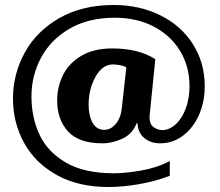

<svg xmlns="http://www.w3.org/2000/svg" viewBox="-20 -691 880 769"><path d="M32 -296Q32 -394 79 -480Q126 -566 217.5 -618.5Q309 -671 436 -671Q538 -671 621.5 -630Q705 -589 752.5 -514.5Q800 -440 800 -345Q800 -284 777.5 -232Q755 -180 714 -148.5Q673 -117 621 -117Q583 -117 557.5 -138.5Q532 -160 531 -197H527Q511 -155 471 -136Q431 -117 390 -117Q296 -117 252.5 -164.5Q209 -212 209 -289Q209 -342 232 -389.5Q255 -437 305 -467Q355 -497 430 -497Q535 -497 602 -454L579 -225V-219Q579 -194 595 -182Q611 -170 630 -170Q658 -170 683.5 -193Q709 -216 724 -256.5Q739 -297 739 -346Q739 -425 701 -487.5Q663 -550 595 -585Q527 -620 440 -620Q334 -620 258.5 -576Q183 -532 144.5 -460Q106 -388 106 -305Q106 -220 138.5 -151Q171 -82 244.5 -39.5Q318 3 435 3Q482 3 545.5 -8Q609 -19 660 -46V13Q603 35 537.5 46.5Q472 58 415 58Q292 58 205.5 9Q119 -40 75.5 -120.5Q32 -201 32 -296ZM468 -259 486 -421Q477 -427 460.5 -430Q444 -433 433 -433Q390 -433 362.5 -383.5Q335 -334 335 -272Q335 -227 351 -199Q367 -171 397 -171Q424 -171 444 -195Q464 -219 468 -259Z"/></svg>

Font: Trirong ExtraBold
Style: Regular
Weight: 800
Designer: Katatrad Team
Foundry: CadsonDemak
Version: Version 1.001